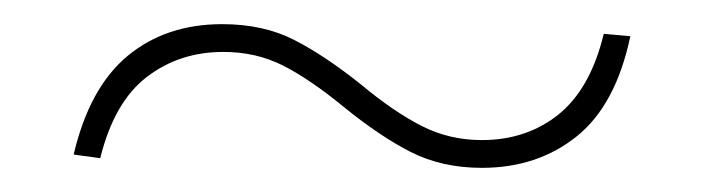

<svg xmlns="http://www.w3.org/2000/svg" viewBox="-20 -440 583 159"><path d="M480 -412 502 -410Q490 -353 457.5 -327Q425 -301 379 -301Q346 -301 320 -314.2Q294 -327.5 264 -352Q236.5 -374.5 214.2 -385.8Q192 -397 165 -397Q128.5 -397 101.5 -376.2Q74.5 -355.5 63 -309L41 -312Q54 -367.5 85.8 -393.8Q117.5 -420 164 -420Q198 -420 223.5 -407Q249 -394 279 -370Q306 -347.5 329 -335.8Q352 -324 379 -324Q416 -324 442.5 -345.2Q469 -366.5 480 -412Z"/></svg>

Font: Hepta Slab ExtraLight ExtraLight
Style: Regular
Weight: 250
Version: Version 1.102